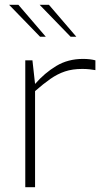

<svg xmlns="http://www.w3.org/2000/svg" viewBox="-20 -785 447 805"><path d="M86 0V-532H116L127 -433Q167 -479 216 -508.5Q265 -538 328 -538Q343 -538 356 -536.5Q369 -535 380 -532V-491Q369 -493 355 -494.5Q341 -496 325 -496Q284 -496 252.5 -485.5Q221 -475 191 -454Q161 -433 127 -403V0ZM276 -631 146 -765H185L300 -631ZM148 -631 18 -765H57L172 -631Z"/></svg>

Font: Exo Thin ExtraLight
Style: Regular
Weight: 250
Version: Version 2.000